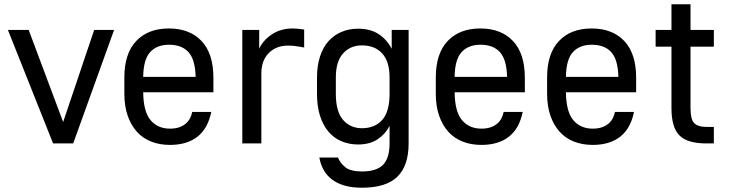

<svg xmlns="http://www.w3.org/2000/svg" viewBox="-20 -670 3404 897"><path d="M17 -530H114L275 -100L420 -530H513L322 0H228Z M774 7Q726 7 686.5 -8.5Q647 -24 619.5 -54.5Q592 -85 576.5 -129.5Q561 -174 561 -232V-308Q561 -420 616.5 -478.5Q672 -537 769 -537Q866 -537 921.5 -478.5Q977 -420 977 -306V-239H649Q650 -148 683.5 -108.5Q717 -69 774 -69Q799 -69 817.5 -75.5Q836 -82 848.5 -93Q861 -104 868 -118Q875 -132 878 -147H967Q951 -69 902 -31Q853 7 774 7ZM770 -461Q713 -461 681.5 -426.5Q650 -392 649 -311H894Q892 -392 860.5 -426.5Q829 -461 770 -461Z M1112 -530H1191V-442Q1208 -481 1249.5 -509Q1291 -537 1348 -537Q1359 -537 1368 -536Q1377 -535 1385 -534Q1394 -533 1401 -532V-448Q1391 -450 1379 -452Q1368 -454 1354.5 -455.5Q1341 -457 1326 -457Q1270 -457 1235.5 -422Q1201 -387 1201 -327V0H1112Z M1653 5Q1611 5 1575.5 -10Q1540 -25 1514.5 -55Q1489 -85 1475 -129Q1461 -173 1461 -232V-308Q1461 -363 1475 -406Q1489 -449 1514.5 -477.5Q1540 -506 1575.5 -521Q1611 -536 1653 -536Q1710 -536 1748.5 -511Q1787 -486 1810 -442V-530H1889V0Q1889 104 1836.5 155.5Q1784 207 1671 207Q1623 207 1588 196.5Q1553 186 1529 167Q1505 148 1491 122Q1477 96 1472 66H1559Q1569 92 1593.5 111.5Q1618 131 1671 131Q1739 131 1769.5 100Q1800 69 1800 0V-82Q1781 -44 1744.5 -19.5Q1708 5 1653 5ZM1671 -71Q1731 -71 1765.5 -109.5Q1800 -148 1800 -232V-308Q1800 -383 1765.5 -420.5Q1731 -458 1671 -458Q1617 -458 1583 -420.5Q1549 -383 1549 -308V-232Q1549 -148 1583 -109.5Q1617 -71 1671 -71Z M2229 7Q2181 7 2141.5 -8.5Q2102 -24 2074.5 -54.5Q2047 -85 2031.5 -129.5Q2016 -174 2016 -232V-308Q2016 -420 2071.5 -478.5Q2127 -537 2224 -537Q2321 -537 2376.5 -478.5Q2432 -420 2432 -306V-239H2104Q2105 -148 2138.5 -108.5Q2172 -69 2229 -69Q2254 -69 2272.5 -75.5Q2291 -82 2303.5 -93Q2316 -104 2323 -118Q2330 -132 2333 -147H2422Q2406 -69 2357 -31Q2308 7 2229 7ZM2225 -461Q2168 -461 2136.5 -426.5Q2105 -392 2104 -311H2349Q2347 -392 2315.5 -426.5Q2284 -461 2225 -461Z M2749 7Q2701 7 2661.5 -8.5Q2622 -24 2594.5 -54.5Q2567 -85 2551.5 -129.5Q2536 -174 2536 -232V-308Q2536 -420 2591.5 -478.5Q2647 -537 2744 -537Q2841 -537 2896.5 -478.5Q2952 -420 2952 -306V-239H2624Q2625 -148 2658.5 -108.5Q2692 -69 2749 -69Q2774 -69 2792.5 -75.5Q2811 -82 2823.5 -93Q2836 -104 2843 -118Q2850 -132 2853 -147H2942Q2926 -69 2877 -31Q2828 7 2749 7ZM2745 -461Q2688 -461 2656.5 -426.5Q2625 -392 2624 -311H2869Q2867 -392 2835.5 -426.5Q2804 -461 2745 -461Z M3279 0Q3191 0 3154 -37.5Q3117 -75 3117 -165V-452H3043V-530H3117V-650H3206V-530H3315V-452H3206V-165Q3206 -113 3223 -95Q3240 -77 3282 -77H3315V0Z"/></svg>

Font: Golos UI
Style: Regular
Weight: 400
Designer: A.Korolkova, Vitaly Kuzmin
Foundry: ParaType Ltd
Version: Version 2.000